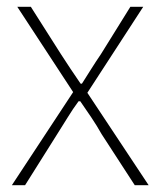

<svg xmlns="http://www.w3.org/2000/svg" viewBox="-20 -547 474 567"><path d="M15 0 196 -275 31 -527H71L160 -387Q174 -365 188.5 -343.5Q203 -322 218 -300H222Q236 -322 249.5 -343.5Q263 -365 278 -387L365 -527H403L238 -273L419 0H378L280 -151Q266 -176 249.5 -200.5Q233 -225 217 -248H212Q195 -225 180 -200.5Q165 -176 149 -151L54 0Z"/></svg>

Font: Kinto Sans Thin
Style: Regular
Weight: 100
Designer: Authors: Ryoko NISHIZUKA  (kana & ideographs); Paul D. Hunt (Latin, Greek & Cyrillic); Wenlong ZHANG  (bopomofo); Sandol
Foundry: Adobe Systems Incorporated, ookami Inc.
Version: Version 0.001